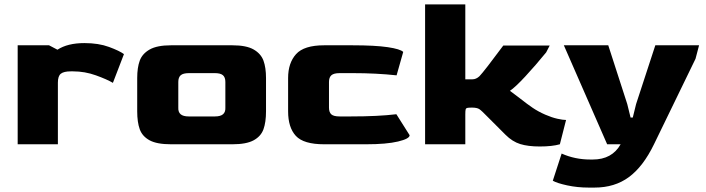

<svg xmlns="http://www.w3.org/2000/svg" viewBox="-20 -653 3194 869"><path d="M60 -448H202L240 -428Q286 -458 362 -458Q426 -458 473.5 -440.5Q521 -423 541 -408L491 -278Q464 -294 414 -312Q364 -330 311 -330H300Q269 -330 255.5 -319.5Q242 -309 242 -279V0H60Z M601 -149V-300Q601 -347 612.5 -378.5Q624 -410 657.5 -429Q691 -448 754 -448H1032Q1095 -448 1128 -429Q1161 -410 1172.5 -378.5Q1184 -347 1184 -300V-149Q1184 -100 1172.5 -68Q1161 -36 1128 -18Q1095 0 1032 0H754Q690 0 657 -18Q624 -36 612.5 -68Q601 -100 601 -149ZM953 -126Q978 -126 989.5 -136Q1001 -146 1000 -166V-282Q1000 -303 989 -312.5Q978 -322 953 -322H835Q809 -322 798 -312.5Q787 -303 787 -282V-166Q786 -146 797.5 -136Q809 -126 834 -126Z M1284 -149V-300Q1284 -368 1320 -408Q1356 -448 1447 -448H1575Q1678 -448 1735 -439.5Q1792 -431 1805 -418L1775 -312Q1682 -322 1578 -322H1517Q1491 -322 1480 -312.5Q1469 -303 1469 -282V-166Q1469 -145 1479.5 -135.5Q1490 -126 1517 -126H1568Q1692 -126 1774 -136L1834 -41Q1834 -25 1781.5 -12.5Q1729 0 1637 0H1447Q1354 0 1319 -38Q1284 -76 1284 -149Z M2268 -43 2188 -123Q2160 -152 2149.5 -159Q2139 -166 2116 -166Q2100 -166 2094.5 -164.5Q2089 -163 2087.5 -157.5Q2086 -152 2086 -135V0H1904V-633H2086V-294H2118Q2135 -294 2150 -308Q2172 -331 2258 -447H2468L2452 -416Q2403 -356 2357.5 -307Q2312 -258 2288 -242Q2314 -223 2337 -205Q2366 -182 2391 -165Q2416 -148 2448 -134Q2478 -121 2503 -115.5Q2528 -110 2542 -110L2514 0Q2479 10 2423 10Q2370 10 2334.5 -1Q2299 -12 2268 -43Z M2482 165 2522 42Q2582 69 2652 69H2663Q2750 69 2789 0H2728L2532 -448H2733L2819 -182L2834 -121H2844L2859 -182L2946 -448H3144L3128 -387L2940 0Q2891 101 2826.5 148.5Q2762 196 2671 196H2644Q2593 196 2547 186Q2501 176 2482 165Z"/></svg>

Font: Gold Bold
Style: Regular
Weight: 400
Designer: jaiki
Version: Version 1.000